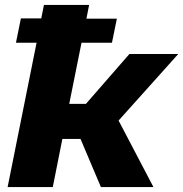

<svg xmlns="http://www.w3.org/2000/svg" viewBox="-20 -762 746 782"><path d="M65 -687H148L159 -742H343L332 -686H456L436 -588H312L262 -339H330L507 -542H706L463 -271L605 0H391L308 -196H234L195 0H11L129 -588H45Z"/></svg>

Font: Argentum Sans
Style: Bold Italic
Weight: 700
Italic angle: -11°
Designer: Julieta Ulanovsky (font), Cristiano Sobral (main changes and remaster)
Foundry: Julieta Ulanovsky (font), Cristiano Sobral (main changes and remaster)
Version: Version 2.007;June 15, 2022;FontCreator 14.0.0.2814 64-bit; 